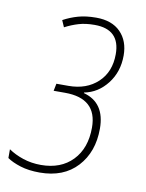

<svg xmlns="http://www.w3.org/2000/svg" viewBox="-83 -587 493 648"><g transform="rotate(10 163.5 -263.0)"><path d="M97 11Q179 11 225.5 -39.5Q272 -90 272 -170Q272 -259 198 -279V-281Q245 -290 276.5 -330.5Q308 -371 308 -427Q308 -477 278.5 -507Q249 -537 195 -537Q160 -537 133.5 -529.5Q107 -522 83 -509L93 -486Q116 -498 139.5 -505Q163 -512 194 -512Q281 -512 281 -427Q281 -366 242.5 -330Q204 -294 142 -294H101L96 -269H135Q245 -269 245 -169Q245 -98 205 -56.5Q165 -15 97 -15Q64 -15 35.5 -24.5Q7 -34 -15 -49V-19Q2 -7 30.5 2Q59 11 97 11Z"/></g></svg>

Font: Noto Sans UI SemiCondensed Thin
Style: Italic
Weight: 250
Width: 4
Italic angle: -12°
Designer: Monotype Design Team
Foundry: Monotype Imaging Inc.
Version: Version 1.901